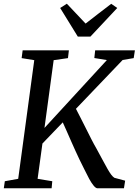

<svg xmlns="http://www.w3.org/2000/svg" viewBox="-24 -1014 746 1034"><path d="M-3.5 0 2 -38 74 -51 160.5 -690 92.5 -701 98 -743H347L342 -701L265 -690L215.5 -325L551.5 -690.5L484 -701.5L488.5 -743H702.5L696 -701L636.5 -691L385 -428Q396 -407 410.2 -379Q424.5 -351 439.5 -321Q454.5 -291 468.5 -263.5Q482.5 -236 494 -216.5Q514 -180 528.8 -152.2Q543.5 -124.5 554.8 -104.8Q566 -85 575 -73.2Q584 -61.5 592 -56.5L650 -41L643.5 0H500Q491 -1 479.8 -14.8Q468.5 -28.5 456.2 -51Q444 -73.5 431 -100.5Q418 -127.5 404 -155Q394 -176 382.2 -201.8Q370.5 -227.5 358.5 -254.8Q346.5 -282 335.2 -307.8Q324 -333.5 314 -355L204.5 -241L178.5 -51L257.5 -38L254 0ZM395 -817 300 -971 336 -994Q361.5 -967 386.8 -940.2Q412 -913.5 437 -887Q471 -913.5 505.5 -940.2Q540 -967 575 -993.5L607.5 -971L463 -817Z"/></svg>

Font: Merriweather 28pt
Style: Italic
Weight: 400
Italic angle: -7.8°
Version: Version 2.101